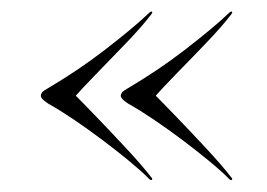

<svg xmlns="http://www.w3.org/2000/svg" viewBox="-20 -397 458 329"><path d="M50 -233Q50 -236 52.2 -238.8Q54.5 -241.5 62.5 -246Q87 -260.5 112 -277.2Q137 -294 160 -311.8Q183 -329.5 202.2 -345.5Q221.5 -361.5 234.5 -374Q236.5 -376 238 -376.8Q239.5 -377.5 240.5 -377Q241 -376 240.8 -375Q240.5 -374 238.5 -371.5Q224 -352.5 199 -326.2Q174 -300 148 -273.5Q122 -247 103.5 -226V-239.5Q119.5 -223.5 145.5 -196.5Q171.5 -169.5 197.5 -141.5Q223.5 -113.5 238.5 -94Q240.5 -92 240.8 -90.8Q241 -89.5 240.5 -89Q239.5 -88 237.8 -88.8Q236 -89.5 234.5 -91.5Q221 -105 200 -122.2Q179 -139.5 155 -157.5Q131 -175.5 107 -191.8Q83 -208 62.5 -219.5Q55 -224.5 52.5 -227.5Q50 -230.5 50 -233ZM187 -233Q187 -236 189.2 -238.8Q191.5 -241.5 199.5 -246Q224 -260.5 249 -277.2Q274 -294 297 -311.8Q320 -329.5 339.2 -345.5Q358.5 -361.5 371.5 -374Q373.5 -376 375 -376.8Q376.5 -377.5 377.5 -377Q378 -376 377.8 -375Q377.5 -374 375.5 -371.5Q361 -352.5 336 -326.2Q311 -300 285 -273.5Q259 -247 240.5 -226V-239.5Q256.5 -223.5 282.5 -196.5Q308.5 -169.5 334.5 -141.5Q360.5 -113.5 375.5 -94Q377.5 -92 377.8 -90.8Q378 -89.5 377.5 -89Q376.5 -88 374.8 -88.8Q373 -89.5 371.5 -91.5Q358 -105 337 -122.2Q316 -139.5 292 -157.5Q268 -175.5 244 -191.8Q220 -208 199.5 -219.5Q192 -224.5 189.5 -227.5Q187 -230.5 187 -233Z"/></svg>

Font: Fraunces 120pt Light
Style: Regular
Weight: 300
Version: Version 1.000;[b76b70a41]